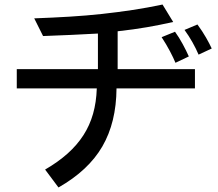

<svg xmlns="http://www.w3.org/2000/svg" viewBox="-20 -751 960 847"><path d="M131 -670Q213 -673 287 -677.5Q361 -682 430 -689.5Q499 -697 565 -707Q631 -717 697 -731L744 -654Q686 -641 628.5 -631Q571 -621 499 -613V-446H840V-361H494Q493 -211 431.5 -105Q370 1 238 76L179 -3Q236 -36 278 -73.5Q320 -111 348 -154.5Q376 -198 390.5 -249Q405 -300 407 -361H54V-446H412V-603Q355 -600 293 -597Q231 -594 170 -592ZM752 -611Q770 -586 786 -556.5Q802 -527 813 -502L754 -474Q746 -494 730 -524.5Q714 -555 693 -587ZM851 -643Q873 -613 889 -585Q905 -557 914 -537L856 -510Q845 -536 829 -564.5Q813 -593 794 -619Z"/></svg>

Font: BM YEONSUNG
Style: Regular
Weight: 400
Designer: Bongjin Kim; Myungsoo Han; Jaehyun Keum; Jihee Min; Dokyung Lee; Chorong Kim; Jooyeon Kang; Sang-a Kim;
Foundry: Sandoll Communications Inc.
Version: Version 1.000;PS 1;hotconv 16.6.51;makeotf.lib2.5.65220